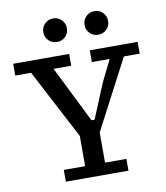

<svg xmlns="http://www.w3.org/2000/svg" viewBox="-94 -949 887 1027"><g transform="rotate(-10 350.0 -436.0)"><path d="M428 -606V-670H688V-606H602L404 -228V-64H520V0H180V-64H296V-228L98 -606H12V-670H316V-606H220L372 -300H389L467 -489L525 -606ZM264 -744Q237 -744 218.5 -762.5Q200 -781 200 -808Q200 -835 218.5 -853.5Q237 -872 264 -872Q291 -872 309.5 -853.5Q328 -835 328 -808Q328 -781 309.5 -762.5Q291 -744 264 -744ZM488 -744Q461 -744 442.5 -762.5Q424 -781 424 -808Q424 -835 442.5 -853.5Q461 -872 488 -872Q515 -872 533.5 -853.5Q552 -835 552 -808Q552 -781 533.5 -762.5Q515 -744 488 -744Z"/></g></svg>

Font: Source Serif 4 Caption
Style: Regular
Weight: 400
Designer: Frank Grießhammer
Foundry: Adobe Systems Incorporated
Version: Version 4.004;hotconv 1.0.117;makeotfexe 2.5.65602